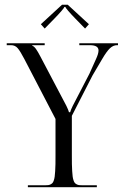

<svg xmlns="http://www.w3.org/2000/svg" viewBox="-20 -779 519 799"><path d="M8 0ZM262 -759.2 350 -678.2 334 -660.2 293 -702.2Q275.2 -720.5 263.6 -734.1Q252 -747.8 252 -750.2H248Q248 -747.8 236.4 -734.1Q224.8 -720.5 207 -702.2L166 -660.2L150 -678.2L238 -759.2ZM96 0V-8H167Q175 -8 180.4 -8.6Q185.8 -9.2 190.8 -11.9Q195.8 -14.5 198.6 -17.8Q201.5 -21 204 -28.5Q206.5 -36 207.6 -44.2Q208.8 -52.5 209.6 -66.9Q210.5 -81.2 210.8 -96.5Q211 -111.8 211 -135V-284L81 -534Q64.2 -566.2 53.5 -578.6Q42.8 -591 26 -591H8V-599H166V-591H114V-589Q121.8 -586.2 129.5 -575.5Q137.2 -564.8 148 -544L256 -339Q265.2 -320.2 267 -312H272Q273.8 -320.2 283 -339L352 -472L379 -532Q390 -555.5 390 -569Q390 -591 354 -591H310V-599H471V-591H467Q451.2 -591 437.5 -578.1Q423.8 -565.2 405 -533L365 -465L279 -297V-135Q279 -111.8 279.2 -96.5Q279.5 -81.2 280.4 -66.9Q281.2 -52.5 282.4 -44.2Q283.5 -36 286 -28.5Q288.5 -21 291.4 -17.8Q294.2 -14.5 299.2 -11.9Q304.2 -9.2 309.6 -8.6Q315 -8 323 -8H383V0Z"/></svg>

Font: FogtwoNo5
Style: Regular
Weight: 400
Designer: gluk (gluksza@wp.pl)
Foundry: gluk (gluksza@wp.pl)
Version: Version 0.87